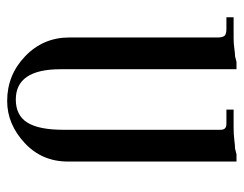

<svg xmlns="http://www.w3.org/2000/svg" viewBox="-90 -574 661 520"><g transform="rotate(90 240.0 -314.5)"><path d="M418 -168Q418 -97.7 367.2 -50.8Q316.4 -3.9 253.9 -3.9Q183.6 -3.9 132.8 -52.7Q82 -101.6 82 -171.9V-574.2Q82 -585.9 78.1 -591.8Q74.2 -597.7 58.6 -597.7H27.3V-617.2H58.6Q70.3 -617.2 84 -617.2Q97.7 -617.2 111.3 -619.1Q125 -621.1 132.8 -621.1L148.4 -625H168V-148.4Q168 -27.3 250 -27.3Q293 -27.3 312.5 -58.6Q332 -89.8 332 -156.2V-582Q332 -597.7 316.4 -597.7H277.3V-617.2H289.1Q308.6 -617.2 326.2 -617.2Q343.8 -617.2 359.4 -619.1Q375 -621.1 382.8 -621.1L398.4 -625H418Z"/></g></svg>

Font: 和音 by 宁静之雨，公众号njzyshare
Style: Regular
Weight: 400
Designer: Steve Matteson
Foundry: Ascender Corporation
Version: Version 6.00;June 8, 2018;FontCreator 11.0.0.2388 32-bit